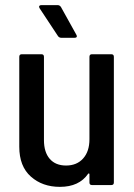

<svg xmlns="http://www.w3.org/2000/svg" viewBox="-20 -720 523 747"><path d="M338 -509H413Q423 -509 423 -499V-10Q423 0 413 0H338Q328 0 328 -10V-42Q328 -44 326.5 -45Q325 -46 323 -44Q288 7 213 7Q145 7 100 -33Q55 -73 55 -149V-499Q55 -509 65 -509H141Q151 -509 151 -499V-175Q151 -128 173.5 -102Q196 -76 237 -76Q279 -76 303.5 -103.5Q328 -131 328 -178V-499Q328 -509 338 -509ZM206 -579 134 -688 132 -693Q132 -700 141 -700H205Q212 -700 217 -693L277 -585Q279 -581 279 -579Q279 -573 270 -573H218Q211 -573 206 -579Z"/></svg>

Font: Barlow Semi Condensed Medium
Style: Regular
Weight: 500
Width: 4
Designer: Jeremy Tribby
Foundry: Tribby Type
Version: Version 1.422; ttfautohint (v1.8)